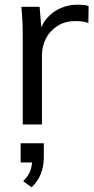

<svg xmlns="http://www.w3.org/2000/svg" viewBox="-20 -531 403 819"><path d="M77 0V-381Q77 -411 75.5 -442Q74 -473 71 -502H149L159 -380L145 -379Q155 -424 180 -453Q205 -482 239 -496.5Q273 -511 310 -511Q325 -511 336.5 -510Q348 -509 358 -505L357 -433Q342 -438 329.5 -439.5Q317 -441 301 -441Q257 -441 224.5 -420Q192 -399 175.5 -366Q159 -333 159 -296V0ZM115 268 79 242Q102 218 109.5 197Q117 176 117 152L138 162H68V80H167V140Q167 177 154.5 209.5Q142 242 115 268Z"/></svg>

Font: Mulish ExtraLight
Style: Regular
Weight: 400
Version: Version 3.603